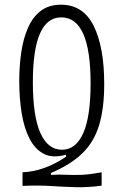

<svg xmlns="http://www.w3.org/2000/svg" viewBox="-20 -692 526 818"><path d="M413 99Q354 107 302.5 105.5Q251 104 197 100.5Q143 97 76 100V42Q123 40 169 23.5Q215 7 261 -24V-33Q206 -17 168 -36Q130 -55 106.5 -100Q83 -145 72.5 -209Q62 -273 62 -346Q62 -410 70.5 -468.5Q79 -527 99 -573Q119 -619 153.5 -645.5Q188 -672 240 -672Q334 -672 379 -582Q424 -492 424 -334Q424 -231 402.5 -159.5Q381 -88 331.5 -39.5Q282 9 197 45V53Q231 51 259.5 52.5Q288 54 323.5 53Q359 52 413 42ZM244 -54Q303 -54 334.5 -124.5Q366 -195 366 -337Q366 -618 241 -618Q120 -618 120 -342Q120 -197 152 -125.5Q184 -54 244 -54Z"/></svg>

Font: Bricolage Grotesque 12pt Condensed ExtraLight
Style: Regular
Weight: 200
Width: 3
Designer: Mathieu Triay
Foundry: Atelier Triay
Version: Version 1.001; ttfautohint (v1.8.4.7-5d5b);gftools[0.9.33.de